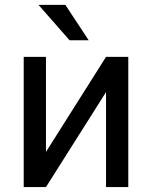

<svg xmlns="http://www.w3.org/2000/svg" viewBox="-20 -759 617 779"><path d="M410.2 -528.3H500.5V0H410.2V-385.3L166.5 0H76.2V-528.3H166.5V-142.6ZM339.8 -595.7H262.2L136.2 -739.3H245.1Z"/></svg>

Font: RobotoInd
Style: Regular
Weight: 400
Designer: Google
Version: Version 2.001101; 2014